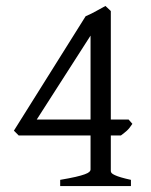

<svg xmlns="http://www.w3.org/2000/svg" viewBox="-20 -628 509 648"><path d="M285.6 -507.8 104 -224.6H285.6ZM426.8 -210Q416.5 -194.3 408 -186.8Q399.4 -179.2 388.2 -170.9H354V-50.8Q354 -46.9 356.9 -43.7Q359.9 -40.5 367.7 -36.9Q375.5 -33.2 388.7 -29.3Q401.9 -25.4 421.9 -21V0H183.1V-21Q214.8 -26.4 234.9 -31Q254.9 -35.6 266.1 -39.8Q277.3 -43.9 281.5 -47.9Q285.6 -51.8 285.6 -56.2V-170.9H43L26.9 -187L269 -573.2Q289.6 -582 305.7 -591.3Q321.8 -600.6 335.9 -607.9L354 -590.8V-224.6H414.1Z"/></svg>

Font: Gentium Plus CyrE
Style: Regular
Weight: 400
Designer: J. Victor Gaultney, Annie Olsen, Iska Routamaa, Becca Hirsbrunner
Foundry: SIL International
Version: Version 5.000